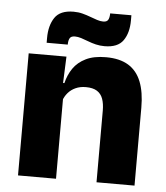

<svg xmlns="http://www.w3.org/2000/svg" viewBox="-50 -725 666 770"><g transform="rotate(5 283.0 -340.0)"><path d="M367 0V-289Q367 -316 360 -335.8Q353 -355.5 336.5 -366Q320 -376.5 291.5 -376.5Q268 -376.5 250 -368.2Q232 -360 219.8 -345.8Q207.5 -331.5 201.5 -313.5L178 -385H204Q212 -418.5 230.2 -445Q248.5 -471.5 280.5 -487.2Q312.5 -503 361.5 -503Q416.5 -503 451.5 -481.8Q486.5 -460.5 503.2 -418.5Q520 -376.5 520 -313.5V0ZM51 0V-491.5H203L198 -368.5L204 -354V0ZM351 -546.5Q333 -546.5 316.2 -550.5Q299.5 -554.5 284.2 -560.5Q269 -566.5 255.2 -570.8Q241.5 -575 230 -575Q215.5 -575 210 -567Q204.5 -559 204 -542.5V-540H119V-559Q119 -609.5 140.5 -641.5Q162 -673.5 216 -673.5Q235.5 -673.5 252.5 -669Q269.5 -664.5 284.5 -658.8Q299.5 -653 312.8 -648.8Q326 -644.5 337.5 -644.5Q351.5 -644.5 356.8 -652.8Q362 -661 362.5 -677V-679.5H448V-659Q448 -608.5 426.2 -577.5Q404.5 -546.5 351 -546.5Z"/></g></svg>

Font: Anek Telugu Medium
Style: Bold
Weight: 700
Version: Version 1.003